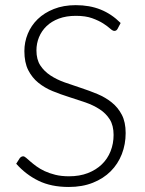

<svg xmlns="http://www.w3.org/2000/svg" viewBox="-20 -736 575 764"><path d="M448 -621.5Q443.5 -613 435 -613Q428.5 -613 418.2 -622.2Q408 -631.5 390.5 -642.8Q373 -654 346.8 -663.5Q320.5 -673 282 -673Q243.5 -673 214.2 -662Q185 -651 165.2 -632Q145.5 -613 135.2 -588Q125 -563 125 -535.5Q125 -499.5 140.2 -476Q155.5 -452.5 180.5 -436Q205.5 -419.5 237.2 -408.2Q269 -397 302.5 -386Q336 -375 367.8 -361.8Q399.5 -348.5 424.5 -328.5Q449.5 -308.5 464.8 -279.2Q480 -250 480 -206.5Q480 -162 464.8 -122.8Q449.5 -83.5 420.5 -54.5Q391.5 -25.5 349.5 -8.8Q307.5 8 253.5 8Q183.5 8 133 -16.8Q82.5 -41.5 44.5 -84.5L58.5 -106.5Q64.5 -114 72.5 -114Q77 -114 84 -108Q91 -102 101 -93.2Q111 -84.5 125 -74.2Q139 -64 157.5 -55.2Q176 -46.5 200 -40.5Q224 -34.5 254.5 -34.5Q296.5 -34.5 329.5 -47.2Q362.5 -60 385.2 -82Q408 -104 420 -134.2Q432 -164.5 432 -199Q432 -236.5 416.8 -260.8Q401.5 -285 376.5 -301.2Q351.5 -317.5 319.8 -328.5Q288 -339.5 254.5 -350Q221 -360.5 189.2 -373.5Q157.5 -386.5 132.5 -406.8Q107.5 -427 92.2 -457.2Q77 -487.5 77 -533Q77 -568.5 90.5 -601.5Q104 -634.5 130 -659.8Q156 -685 194.2 -700.2Q232.5 -715.5 281.5 -715.5Q336.5 -715.5 380.2 -698Q424 -680.5 460 -644.5Z"/></svg>

Font: LatoLatin Light
Style: Regular
Weight: 300
Designer: Lukasz Dziedzic with Adam Twardoch and Botio Nikoltchev
Foundry: tyPoland Lukasz Dziedzic
Version: Version 2.015; 2015-08-06; http://www.latofonts.com/